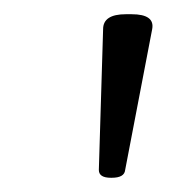

<svg xmlns="http://www.w3.org/2000/svg" viewBox="-20 -722 270 270"><path d="M136 -472Q119 -472 119 -483L125 -681Q125 -702 157 -702H165Q198 -702 194 -681L156 -483Q155 -472 137 -472Z"/></svg>

Font: Asap Expanded Expanded Light
Style: Italic
Weight: 300
Width: 7
Italic angle: -6°
Designer: Pablo Cosgaya
Foundry: Omnibus-Type
Version: Version 3.001; ttfautohint (v1.8.4.7-5d5b)